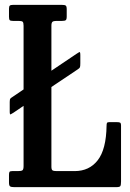

<svg xmlns="http://www.w3.org/2000/svg" viewBox="-20 -770 536 790"><path d="M32 -371.5 77 -402V-664Q77 -677 73.2 -680.5Q69.5 -684 56 -684H33Q23 -684 20 -687.2Q17 -690.5 17 -701V-734Q17 -744 20.5 -747Q24 -750 34.5 -750H233.5Q246 -750 250.2 -747.2Q254.5 -744.5 254.5 -732V-702Q254.5 -690 250.5 -687Q246.5 -684 235.5 -684H212.5Q201 -684 196.2 -680.5Q191.5 -677 191.5 -664V-479L294 -548Q301.5 -552.5 306 -555.5Q310.5 -558.5 310.5 -543V-510Q310.5 -497 308.8 -493Q307 -489 299 -484L191.5 -412V-84Q191.5 -72 196.2 -69Q201 -66 213 -66H287Q347.5 -66 382.2 -110.8Q417 -155.5 418.5 -252.5Q418.5 -261 420.2 -264.2Q422 -267.5 430.5 -267.5H459.5Q470 -267.5 474 -265.5Q478 -263.5 478 -253V-23.5Q478 -9 475.2 -4.5Q472.5 0 458.5 0H38.5Q26.5 0 21.8 -3Q17 -6 17 -19V-50Q17 -59 19 -62.5Q21 -66 30 -66H53Q67.5 -66 72.2 -69.2Q77 -72.5 77 -87V-334.5L35 -306Q27.5 -302 23.8 -299.5Q20 -297 20 -312V-350.5Q20 -361.5 22.8 -364.5Q25.5 -367.5 32 -371.5Z"/></svg>

Font: Besley* Condensed Medium
Style: Regular
Weight: 500
Width: 3
Designer: Owen Earl
Foundry: indestructible type*
Version: Version 3.000; ttfautohint (v1.8.3)